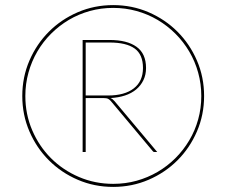

<svg xmlns="http://www.w3.org/2000/svg" viewBox="-20 -727 889 754"><path d="M404.5 -352Q469.5 -352 505.5 -380Q541.5 -408 541.5 -460Q541.5 -513 508.8 -536.5Q476 -560 410.5 -560H316.5V-352ZM410.5 -570Q479 -570 516.2 -543.2Q553.5 -516.5 553.5 -460Q553.5 -433.5 543.2 -412.2Q533 -391 514.8 -375.8Q496.5 -360.5 470.8 -352Q445 -343.5 414 -342Q422.5 -338.5 430.5 -329L597.5 -130H587.5Q585 -130 583.5 -130.5Q582 -131 579.5 -134L414.5 -331Q410.5 -335.5 404.8 -338.8Q399 -342 384.5 -342H316.5V-130H304.5V-570ZM424.5 -5Q472.5 -5 516.5 -17.2Q560.5 -29.5 599 -52Q637.5 -74.5 669 -106Q700.5 -137.5 723.2 -175.8Q746 -214 758.2 -258Q770.5 -302 770.5 -350Q770.5 -397.5 758.2 -441.8Q746 -486 723.2 -524.5Q700.5 -563 669 -594.5Q637.5 -626 599 -648.8Q560.5 -671.5 516.2 -683.8Q472 -696 424.5 -696Q377 -696 332.8 -683.8Q288.5 -671.5 250.2 -648.8Q212 -626 180.5 -594.5Q149 -563 126.5 -524.5Q104 -486 91.8 -441.8Q79.5 -397.5 79.5 -350Q79.5 -278.5 106.5 -215.5Q133.5 -152.5 180.2 -105.8Q227 -59 290 -32Q353 -5 424.5 -5ZM424.5 -707Q498.5 -707 563.5 -679Q628.5 -651 677 -602.5Q725.5 -554 753.5 -489Q781.5 -424 781.5 -350Q781.5 -276 753.5 -211Q725.5 -146 677 -97.5Q628.5 -49 563.5 -21Q498.5 7 424.5 7Q350.5 7 285.5 -21Q220.5 -49 172 -97.5Q123.5 -146 95.5 -211Q67.5 -276 67.5 -350Q67.5 -424 95.5 -489Q123.5 -554 172 -602.5Q220.5 -651 285.5 -679Q350.5 -707 424.5 -707Z"/></svg>

Font: Lato 2
Style: Regular
Weight: 100
Designer: Lukasz Dziedzic with Adam Twardoch and Botio Nikoltchev
Foundry: tyPoland Lukasz Dziedzic
Version: Version 2.015; 2015-08-06; http://www.latofonts.com/